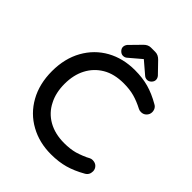

<svg xmlns="http://www.w3.org/2000/svg" viewBox="-242 -1005 1163 1163"><g transform="rotate(45 339.5 -423.0)"><path d="M89.8 -531.7Q135.3 -612.8 214.8 -657.2Q294.4 -701.2 395.5 -701.2Q461.4 -701.2 514.2 -686.3Q566.9 -671.4 622.1 -639.6Q639.6 -631.3 646 -614.3Q649.4 -605 649.4 -594.7Q649.4 -575.2 634.8 -560.5Q621.1 -546.9 600.6 -546.9Q587.4 -546.9 578.6 -551.8Q534.7 -574.7 494.9 -585.7Q455.1 -596.7 404.3 -596.7Q322.8 -596.7 267.3 -563.7Q211.9 -530.8 182.1 -473.9Q152.3 -417 152.3 -340.8Q152.3 -264.6 181.6 -209Q210.9 -149.9 268.3 -117.4Q325.7 -85 404.3 -85Q455.1 -85 494.6 -95.7Q514.6 -101.6 538.6 -111.1Q562.5 -120.6 578.6 -129.9Q587.4 -134.8 599.1 -134.8Q610.8 -134.8 619.9 -131.3Q628.9 -127.9 635.7 -121.1Q649.4 -106.9 649.4 -87.9Q649.4 -56.2 622.6 -42Q566.9 -10.3 514.2 4.6Q461.4 19.5 395.5 19.5Q295.4 19.5 216.3 -24.4Q135.3 -68.8 89.6 -150.9Q43.9 -232.9 43.9 -341.3Q43.9 -449.7 89.8 -531.7ZM253.9 -775.4Q322.3 -845.7 322.8 -845.7Q342.8 -866.2 367.2 -866.2H404.3Q429.7 -866.2 450.7 -844.2L517.6 -774.9Q527.3 -762.7 527.3 -749Q527.3 -734.9 515.4 -722.9Q503.4 -710.9 488.8 -710.9Q474.1 -710.9 463.9 -719.7L387.2 -785.2Q386.2 -786.1 385.7 -786.1L307.6 -719.7Q297.4 -710.9 282.7 -710.9Q268.1 -710.9 256.1 -722.9Q244.1 -734.9 244.1 -748.8Q244.1 -762.7 253.9 -775.4Z"/></g></svg>

Font: YuPearl-SemiBold
Style: SemiBold
Weight: 600
Designer: Max Yao
Foundry: Max-Everyday
Version: Version 1.011; ttfautohint (v1.8.3)